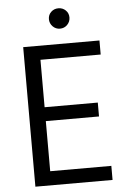

<svg xmlns="http://www.w3.org/2000/svg" viewBox="-62 -968 682 1036"><g transform="rotate(-5 279.0 -450.0)"><path d="M86.9 24.4V-731.4H500V-655.3H173.8V-398.4H461.9V-323.2H173.8V-51.8H504.9V24.4ZM254.4 -830.1Q238.3 -846.7 238.3 -869.6Q238.3 -892.6 254.4 -908.2Q270.5 -923.8 293.9 -923.8Q317.4 -923.8 333.5 -908.2Q349.6 -892.6 349.6 -869.6Q349.6 -846.7 333.5 -830.1Q317.4 -813.5 293.9 -813.5Q270.5 -813.5 254.4 -830.1Z"/></g></svg>

Font: GenEi M Gothic v2 Regular
Style: Regular
Weight: 400
Version: Version 2.0